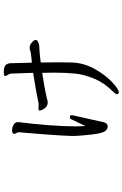

<svg xmlns="http://www.w3.org/2000/svg" viewBox="168 -758 663 1040"><g transform="rotate(-90 500.0 -237.5)"><path d="M772 -357Q735 -356 682 -349Q683 -319 683 -255Q683 -206 682 -181Q680 -116 647.5 -57.5Q615 1 576 37.5Q537 74 521 74Q518 74 513 71Q510 68 510 64Q510 58 524 43Q572 -5 594.5 -59.5Q617 -114 622 -163Q627 -212 627 -279L626 -341Q540 -328 486 -315Q472 -311 465 -311Q447 -311 434.5 -327Q422 -343 422 -355Q422 -359 425 -360Q428 -361 433 -361L458 -360Q527 -375 626 -390L622 -508Q622 -517 615.5 -526.5Q609 -536 609 -540V-543Q611 -549 627 -549Q659 -549 668 -539Q677 -529 678 -514L681 -397Q699 -399 705 -399L736 -403Q741 -404 748 -406.5Q755 -409 761 -409Q776 -409 789.5 -398Q803 -387 804 -377V-376Q804 -369 795 -364Q786 -359 772 -357ZM304 -465V-467Q304 -474 299.5 -481.5Q295 -489 295 -492Q295 -495 296 -496Q299 -504 315 -504Q323 -504 333 -501Q342 -499 350.5 -492Q359 -485 359 -472Q359 -465 358 -460Q349 -391 342.5 -307.5Q336 -224 336 -161Q336 -139 338 -107L372 -178Q377 -191 384 -191Q397 -191 397 -181Q397 -180 393 -162Q390 -150 358 -6Q351 14 337 14Q330 14 320 9Q300 0 292 -70.5Q284 -141 284 -178Q285 -225 292.5 -325.5Q300 -426 304 -465Z"/></g></svg>

Font: Iansui 0.93
Style: Regular
Weight: 400
Designer: But Ko / Fontworks Inc.
Foundry: zi-hi.com / Fontworks Inc.
Version: Version 0.931